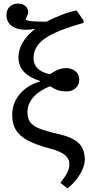

<svg xmlns="http://www.w3.org/2000/svg" viewBox="-20 -821 512 1071"><path d="M357 230 317 199Q345 163 356 140Q367 117 367 96Q367 64 342 43.5Q317 23 260 8Q181 -13 134.5 -38Q88 -63 68 -97Q48 -131 48 -180Q48 -245 89.5 -295Q131 -345 204 -367V-369Q142 -389 112.5 -421.5Q83 -454 83 -503Q83 -544 107 -584.5Q131 -625 176 -660Q103 -647 59.5 -668Q16 -689 16 -738Q16 -766 34 -783.5Q52 -801 80 -801Q106 -801 121.5 -787.5Q137 -774 137 -753Q137 -747 135 -741Q133 -735 122 -712Q132 -705 158 -702.5Q184 -700 240 -700Q276 -720 322 -737.5Q368 -755 407 -763L446 -707V-693Q296 -652 231.5 -607Q167 -562 167 -498Q167 -426 258 -407Q287 -426 308 -433.5Q329 -441 349 -441Q381 -441 401.5 -423Q422 -405 422 -376Q422 -348 402 -329.5Q382 -311 352 -311Q325 -311 307 -316.5Q289 -322 258 -340Q133 -287 133 -193Q133 -162 147.5 -141Q162 -120 197.5 -105Q233 -90 296 -76Q382 -57 417.5 -24Q453 9 453 69Q453 106 426.5 150.5Q400 195 357 230Z"/></svg>

Font: Literata 12pt
Style: Regular
Weight: 400
Designer: Latin by Veronika Burian and Jose Scaglione. Greek by Irene Vlachou. Cyrillic by Vera Evstafieva.
Foundry: TypeTogether
Version: Version 3.002